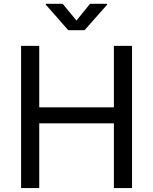

<svg xmlns="http://www.w3.org/2000/svg" viewBox="-20 -962 783 982"><path d="M87.9 0V-727.5H180.7V-413.1H562.5V-727.5H655.3V0H562.5V-331.1H180.7V0ZM300.8 -942.4 371.1 -856.9 440.4 -942.4H527.8V-938L412.6 -807.6H329.1L214.4 -938V-942.4Z"/></svg>

Font: Inter Variable
Style: Regular
Weight: 400
Designer: Rasmus Andersson
Foundry: rsms
Version: Version 4.001;git-9221beed3